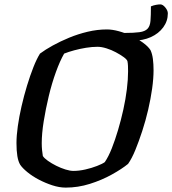

<svg xmlns="http://www.w3.org/2000/svg" viewBox="-20 -854 784 874"><path d="M279 0Q250 0 218 -10.5Q186 -21 156.5 -36.5Q127 -52 104.5 -70.5Q82 -89 72 -104Q63 -119 59 -143.5Q55 -168 55 -203Q55 -236 61 -279Q67 -322 78 -370Q89 -418 103 -464Q117 -510 132 -548Q147 -586 162 -610Q186 -628 220.5 -647Q255 -666 295 -682.5Q335 -699 379 -709.5Q423 -720 467 -720Q491 -720 520.5 -712Q550 -704 578.5 -690.5Q607 -677 630.5 -660Q654 -643 665 -626Q673 -609 676 -585.5Q679 -562 679 -534Q679 -497 672.5 -450.5Q666 -404 654.5 -354.5Q643 -305 627.5 -257.5Q612 -210 596 -171Q580 -132 563 -108Q535 -85 489 -59.5Q443 -34 389 -17Q335 0 279 0ZM314 -76Q340 -76 368.5 -82.5Q397 -89 421.5 -98.5Q446 -108 457 -116Q474 -141 489 -179Q504 -217 517.5 -262.5Q531 -308 541.5 -355.5Q552 -403 557.5 -448Q563 -493 563 -529Q563 -542 562.5 -554.5Q562 -567 560 -576Q557 -584 542.5 -594.5Q528 -605 507.5 -616Q487 -627 464.5 -634Q442 -641 424 -641Q399 -641 371.5 -636.5Q344 -632 318 -625Q292 -618 272 -610Q253 -577 234.5 -526Q216 -475 202 -416.5Q188 -358 179 -302Q170 -246 170 -202Q170 -185 171.5 -170.5Q173 -156 175 -144Q181 -134 198 -122Q215 -110 236 -99.5Q257 -89 278 -82.5Q299 -76 314 -76ZM585 -669Q578 -669 566.5 -671Q555 -673 544 -678L545 -704Q590 -704 615 -707.5Q640 -711 651.5 -723Q663 -735 665 -759Q667 -783 667 -825Q679 -830 690.5 -832Q702 -834 710 -834Q721 -834 732.5 -820Q744 -806 744 -793Q744 -758 723 -729.5Q702 -701 666.5 -685Q631 -669 585 -669Z"/></svg>

Font: Texturina 12pt SemiBold
Style: Italic
Weight: 600
Italic angle: -11°
Version: Version 1.002